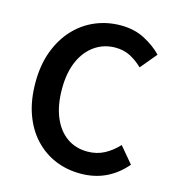

<svg xmlns="http://www.w3.org/2000/svg" viewBox="-113 -848 876 957"><g transform="rotate(15 325.5 -369.0)"><path d="M388 14Q318 14 258 -11Q198 -36 152 -85Q106 -134 80.5 -205Q55 -276 55 -367Q55 -458 81.5 -529Q108 -600 154.5 -650Q201 -700 262.5 -726Q324 -752 394 -752Q464 -752 518 -723.5Q572 -695 607 -658L537 -574Q508 -602 474 -620Q440 -638 396 -638Q337 -638 290 -605.5Q243 -573 217 -513.5Q191 -454 191 -371Q191 -287 216 -226.5Q241 -166 286.5 -133.5Q332 -101 393 -101Q442 -101 481 -122Q520 -143 551 -177L621 -94Q576 -41 518 -13.5Q460 14 388 14Z"/></g></svg>

Font: Noto Sans TC SemiBold
Style: Regular
Weight: 600
Designer: Ryoko NISHIZUKA  (kana, bopomofo & ideographs); Paul D. Hunt (Latin, Greek & Cyrillic); Sandoll Communications , Soo-you
Foundry: Adobe
Version: Version 2.004-H2;hotconv 1.0.118;makeotfexe 2.5.65603